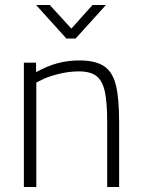

<svg xmlns="http://www.w3.org/2000/svg" viewBox="-20 -752 570 772"><path d="M76 0ZM76 -500H125V-462Q173 -488 214 -498.5Q255 -509 299 -509Q363 -509 397.5 -486.5Q432 -464 445.5 -411.5Q459 -359 459 -261V0H411V-260Q411 -341 401.5 -384Q392 -427 368 -446Q344 -465 297 -465Q256 -465 213 -454Q170 -443 148 -431L126 -420V0H76ZM180 -732 267 -637 352 -732H406L284 -597H247L125 -732Z"/></svg>

Font: Cairo Light
Style: Regular
Weight: 300
Designer: Mohamed Gaber, the designers of Titillium
Foundry: Kief Type Foundry
Version: Version 2.009; ttfautohint (v1.5.33-1714) -l 8 -r 50 -G 200 